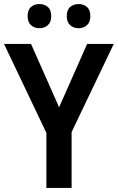

<svg xmlns="http://www.w3.org/2000/svg" viewBox="-20 -932 584 952"><path d="M273 -400 412 -714H544L335 -277V0H210V-273L0 -714H134ZM117 -852Q117 -883 134 -897.5Q151 -912 175 -912Q200 -912 217 -897.5Q234 -883 234 -852Q234 -822 217 -807Q200 -792 175 -792Q151 -792 134 -807Q117 -822 117 -852ZM311 -852Q311 -883 328 -897.5Q345 -912 370 -912Q394 -912 411 -897.5Q428 -883 428 -852Q428 -822 411 -807Q394 -792 370 -792Q345 -792 328 -807Q311 -822 311 -852Z"/></svg>

Font: Noto Sans Lao SemiCondensed SemiBold
Style: Regular
Weight: 600
Width: 4
Designer: Monotype Design Team
Foundry: Monotype Imaging Inc.
Version: Version 2.003; ttfautohint (v1.8.4.7-5d5b)